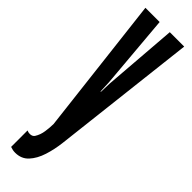

<svg xmlns="http://www.w3.org/2000/svg" viewBox="-260 -542 735 735"><g transform="rotate(45 107.5 -174.5)"><path d="M42 198Q35.5 198 29 196.8Q22.5 195.5 15.5 193V104Q19.5 106 23.5 106.8Q27.5 107.5 31 107.5Q37 107.5 42 105.5Q47 103.5 50.5 98.5Q62 80.5 65.2 57.5Q68.5 34.5 68.5 16L2.5 -547H79.5L105.5 -246L107.5 -199H109.5L111 -246L134.5 -547H212.5L144.5 41Q140 81 128.5 117Q117 153 96.2 175.5Q75.5 198 42 198Z"/></g></svg>

Font: League Gothic Condensed
Style: Regular
Weight: 400
Width: 3
Designer: The League of Moveable Type
Version: Version 2.001